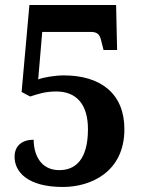

<svg xmlns="http://www.w3.org/2000/svg" viewBox="-20 -734 565 764"><path d="M230 10C342 10 475 -50 475 -220C475 -362 380 -434 234 -434C198 -434 152 -426 132 -418L148 -607H341C371 -607 378 -594 384 -567L392 -535H446L442 -714H97L66 -368L100 -350C129 -359 158 -370 204 -370C283 -370 330 -320 330 -220C330 -95 277 -57 216 -57C140 -57 114 -121 114 -178C69 -178 38 -155 38 -110C38 -50 90 10 230 10Z"/></svg>

Font: Noto Serif Myanmar SemiCondensed
Style: Bold
Weight: 700
Width: 4
Designer: Ben Mitchell and the Monotype Design Team
Foundry: Monotype Imaging Inc.
Version: Version 2.106